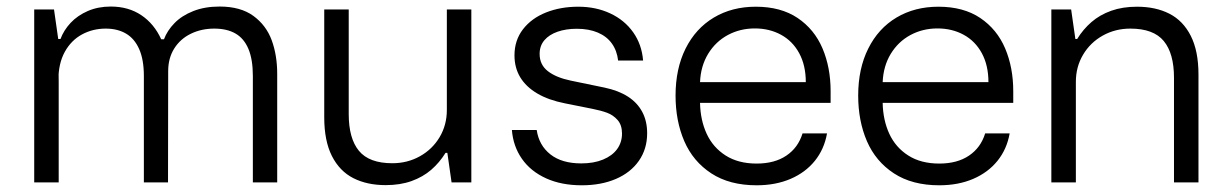

<svg xmlns="http://www.w3.org/2000/svg" viewBox="-20 -549 3701 578"><path d="M155.3 -431.6 156.7 -302.7V0H83V-520.5H142.6ZM298.3 -462.9Q259.3 -462.9 226.8 -445.3Q194.3 -427.7 175 -392.8Q155.8 -357.9 155.8 -308.1L153.3 -431.6H162.1Q171.9 -458 192.6 -480.2Q213.4 -502.4 244.4 -515.9Q275.4 -529.3 313.5 -529.3Q366.7 -529.3 405.5 -503.2Q444.3 -477.1 465.3 -430.7H473.6Q483.4 -457 505.4 -479.5Q527.3 -502 561.8 -515.6Q596.2 -529.3 641.1 -529.3Q704.1 -529.3 742.7 -501.2Q781.2 -473.1 797.9 -428Q814.5 -382.8 814.5 -326.7V0H741.2V-320.3Q741.2 -370.1 727.8 -401.9Q714.4 -433.6 688.7 -448.2Q663.1 -462.9 625 -462.9Q586.4 -462.9 554.7 -447.5Q522.9 -432.1 504.6 -403.1Q486.3 -374 486.3 -335L485.8 0H413.1V-320.3Q413.1 -369.6 398.9 -401.4Q384.8 -433.1 359.1 -448Q333.5 -462.9 298.3 -462.9Z M1326.7 -88.9 1325.2 -217.8V-520.5H1398.9V0H1339.4ZM1161.1 -57.6Q1206.5 -57.6 1244.1 -78.6Q1281.7 -99.6 1303.5 -136.2Q1325.2 -172.9 1325.2 -217.8L1326.7 -88.9H1321.3Q1303.2 -59.6 1278.1 -37.8Q1252.9 -16.1 1218.8 -3.9Q1184.6 8.3 1141.1 8.3Q1085 8.3 1043.7 -12.7Q1002.4 -33.7 979.2 -79.3Q956.1 -125 956.1 -195.8V-520.5H1029.8V-205.6Q1029.8 -132.3 1060.5 -95Q1091.3 -57.6 1161.1 -57.6Z M1521 -157.7H1595.7Q1602.5 -111.3 1637 -84.2Q1671.4 -57.1 1730 -57.1Q1767.6 -57.1 1795.4 -68.6Q1823.2 -80.1 1837.9 -100.3Q1852.5 -120.6 1852.5 -147Q1852.5 -172.4 1839.4 -187.5Q1826.2 -202.6 1807.6 -209.5Q1789.1 -216.3 1764.2 -221.2L1681.2 -237.8Q1631.3 -247.6 1597.4 -267.6Q1563.5 -287.6 1546.1 -316.4Q1528.8 -345.2 1528.8 -382.3Q1528.8 -427.7 1554.4 -460.9Q1580.1 -494.1 1623.8 -511.5Q1667.5 -528.8 1720.7 -528.8Q1774.4 -528.8 1817.4 -508.5Q1860.4 -488.3 1886.2 -451.7Q1912.1 -415 1916 -366.7H1840.8Q1837.4 -396.5 1822 -418Q1806.6 -439.5 1779.8 -450.9Q1752.9 -462.4 1716.3 -462.4Q1684.1 -462.4 1658.7 -453.6Q1633.3 -444.8 1618.9 -428Q1604.5 -411.1 1604.5 -386.7Q1604.5 -354 1629.4 -334.7Q1654.3 -315.4 1698.7 -306.2L1800.3 -285.2Q1841.8 -276.4 1870.1 -258.3Q1898.4 -240.2 1913.3 -212.4Q1928.2 -184.6 1928.2 -147.9Q1928.2 -100.6 1903.3 -64.9Q1878.4 -29.3 1834 -10.3Q1789.6 8.8 1731.4 8.8Q1669.9 8.8 1623.8 -12.2Q1577.6 -33.2 1551.3 -70.8Q1524.9 -108.4 1521 -157.7Z M2013.7 -261.2Q2013.7 -342.3 2043.9 -402.8Q2074.2 -463.4 2128.9 -496.1Q2183.6 -528.8 2255.4 -528.8Q2330.6 -528.8 2381.1 -494.9Q2431.6 -460.9 2456.1 -403.3Q2480.5 -345.7 2480.5 -274.4V-239.3H2087.4Q2088.4 -187.5 2107.4 -146.2Q2126.5 -105 2164.6 -80.8Q2202.6 -56.6 2257.8 -56.6Q2312 -56.6 2347.4 -80.6Q2382.8 -104.5 2396 -147.5H2469.7Q2461.4 -100.1 2433.1 -64.9Q2404.8 -29.8 2359.9 -10.5Q2314.9 8.8 2257.8 8.8Q2176.3 8.8 2121.3 -27.1Q2066.4 -63 2040 -124Q2013.7 -185.1 2013.7 -261.2ZM2252.4 -463.4Q2208 -463.4 2171.1 -443.6Q2134.3 -423.8 2111.8 -387Q2089.4 -350.1 2087.4 -301.8H2405.8Q2405.8 -352.1 2386 -388.7Q2366.2 -425.3 2331.3 -444.3Q2296.4 -463.4 2252.4 -463.4Z M2563.5 -261.2Q2563.5 -342.3 2593.8 -402.8Q2624 -463.4 2678.7 -496.1Q2733.4 -528.8 2805.2 -528.8Q2880.4 -528.8 2930.9 -494.9Q2981.4 -460.9 3005.9 -403.3Q3030.3 -345.7 3030.3 -274.4V-239.3H2637.2Q2638.2 -187.5 2657.2 -146.2Q2676.3 -105 2714.4 -80.8Q2752.4 -56.6 2807.6 -56.6Q2861.8 -56.6 2897.2 -80.6Q2932.6 -104.5 2945.8 -147.5H3019.5Q3011.2 -100.1 2982.9 -64.9Q2954.6 -29.8 2909.7 -10.5Q2864.7 8.8 2807.6 8.8Q2726.1 8.8 2671.1 -27.1Q2616.2 -63 2589.8 -124Q2563.5 -185.1 2563.5 -261.2ZM2802.2 -463.4Q2757.8 -463.4 2720.9 -443.6Q2684.1 -423.8 2661.6 -387Q2639.2 -350.1 2637.2 -301.8H2955.6Q2955.6 -352.1 2935.8 -388.7Q2916 -425.3 2881.1 -444.3Q2846.2 -463.4 2802.2 -463.4Z M3217.3 -431.6 3218.8 -302.7V0H3145V-520.5H3204.6ZM3382.8 -462.9Q3337.4 -462.9 3299.8 -441.9Q3262.2 -420.9 3240.5 -384.3Q3218.8 -347.7 3218.8 -302.7L3217.3 -431.6H3222.7Q3240.7 -460.9 3265.9 -482.7Q3291 -504.4 3325.2 -516.6Q3359.4 -528.8 3402.8 -528.8Q3459 -528.8 3500.2 -507.8Q3541.5 -486.8 3564.7 -441.2Q3587.9 -395.5 3587.9 -324.7V0H3514.2V-314.9Q3514.2 -388.2 3483.4 -425.5Q3452.6 -462.9 3382.8 -462.9Z"/></svg>

Font: Wand UI Pro
Style: Regular
Weight: 400
Designer: Andreas Faust
Version: Version 1.003;FEAKit 1.0